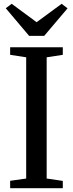

<svg xmlns="http://www.w3.org/2000/svg" viewBox="-20 -992 384 1012"><path d="M118 -51V-690L33.5 -703V-743H311V-703L226 -690V-51L311 -38.5V0H33.5V-39ZM133.5 -803 10.5 -948.5 41.5 -972 173 -875 305 -972 336 -948 213 -803Z"/></svg>

Font: Merriweather 60pt
Style: Regular
Weight: 400
Version: Version 2.100